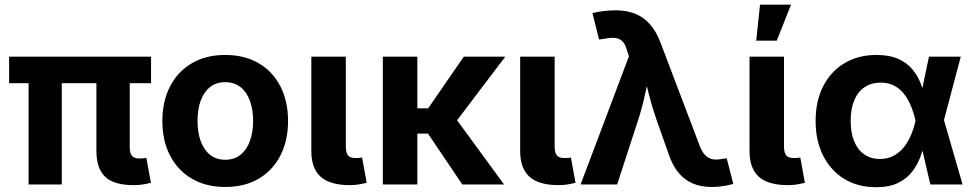

<svg xmlns="http://www.w3.org/2000/svg" viewBox="-20 -781 4126 813"><path d="M545.9 2.9Q461.9 2.9 425 -32.7Q388.2 -68.4 388.2 -141.1V-509.3H529.3V-158.7Q529.3 -132.8 538.6 -121.3Q547.9 -109.9 570.3 -109.9Q581.1 -109.9 587.9 -110.6Q594.7 -111.3 599.6 -112.3L619.1 -6.8Q607.9 -3.9 588.9 -0.5Q569.8 2.9 545.9 2.9ZM101.1 0V-509.3H241.7V0ZM18.6 -428.7V-541H619.6V-428.7Z M933.6 10.7Q852.5 10.7 792.7 -24.2Q732.9 -59.1 700.2 -122.1Q667.5 -185.1 667.5 -268.6Q667.5 -352.5 700.2 -415.5Q732.9 -478.5 792.7 -513.4Q852.5 -548.3 933.6 -548.3Q1015.6 -548.3 1075.2 -513.4Q1134.8 -478.5 1167.2 -415.5Q1199.7 -352.5 1199.7 -268.6Q1199.7 -185.1 1167.2 -122.1Q1134.8 -59.1 1075.2 -24.2Q1015.6 10.7 933.6 10.7ZM933.6 -104.5Q972.2 -104.5 998.5 -125.7Q1024.9 -147 1038.3 -184.1Q1051.8 -221.2 1051.8 -269Q1051.8 -316.9 1038.3 -354Q1024.9 -391.1 998.5 -412.1Q972.2 -433.1 933.6 -433.1Q895.5 -433.1 869.1 -412.1Q842.8 -391.1 829.6 -354.2Q816.4 -317.4 816.4 -269Q816.4 -221.2 829.6 -184.1Q842.8 -147 869.1 -125.7Q895.5 -104.5 933.6 -104.5Z M1461.4 2.9Q1377 2.9 1337.6 -32.7Q1298.3 -68.4 1298.3 -141.1V-541H1444.3V-160.6Q1444.3 -134.3 1453.6 -123Q1462.9 -111.8 1485.4 -111.8Q1495.6 -111.8 1502 -112.3Q1508.3 -112.8 1513.2 -114.3L1532.7 -6.8Q1521 -3.9 1502.4 -0.5Q1483.9 2.9 1461.4 2.9Z M1747.1 -541V0H1601.1V-541ZM2119.6 -541 1872.6 -215.3H1711.4L1709.5 -322.3H1793L1943.8 -541ZM1937.5 0 1788.6 -220.7 1899.9 -293 2114.3 0Z M2345.7 2.9Q2261.2 2.9 2221.9 -32.7Q2182.6 -68.4 2182.6 -141.1V-541H2328.6V-160.6Q2328.6 -134.3 2337.9 -123Q2347.2 -111.8 2369.6 -111.8Q2379.9 -111.8 2386.2 -112.3Q2392.6 -112.8 2397.5 -114.3L2417 -6.8Q2405.3 -3.9 2386.7 -0.5Q2368.2 2.9 2345.7 2.9Z M2438.5 0 2643.1 -542.5 2635.7 -565.4Q2628.9 -591.8 2616.9 -604.7Q2605 -617.7 2586.2 -620.1Q2567.4 -622.6 2539.1 -616.7L2516.6 -613.8L2488.8 -725.1Q2505.9 -730.5 2533 -733.9Q2560.1 -737.3 2586.9 -737.3Q2633.3 -737.3 2669.4 -722.9Q2705.6 -708.5 2732.7 -677.7Q2759.8 -647 2778.3 -596.7L2942.4 -164.6Q2952.6 -137.7 2966.1 -124Q2979.5 -110.4 2996.8 -106.9Q3014.2 -103.5 3036.1 -107.9L3057.1 -110.8L3085 -2.4Q3068.8 2.9 3043.9 6.8Q3019 10.7 2992.7 10.7Q2948.7 10.7 2913.8 -3.9Q2878.9 -18.6 2853 -49.6Q2827.1 -80.6 2810.5 -130.9L2758.3 -278.8Q2740.2 -331.1 2727.3 -382.8Q2714.4 -434.6 2700.7 -491.7H2735.8Q2722.7 -435.5 2711.7 -383.3Q2700.7 -331.1 2684.1 -278.8L2593.3 0Z M3316.9 2.9Q3232.4 2.9 3193.1 -32.7Q3153.8 -68.4 3153.8 -141.1V-541H3299.8V-160.6Q3299.8 -134.3 3309.1 -123Q3318.4 -111.8 3340.8 -111.8Q3351.1 -111.8 3357.4 -112.3Q3363.8 -112.8 3368.7 -114.3L3388.2 -6.8Q3376.5 -3.9 3357.9 -0.5Q3339.4 2.9 3316.9 2.9ZM3182.1 -608.9 3198.2 -761.2H3329.6L3269 -608.9Z M3689.5 11.7Q3612.3 11.7 3554.9 -23.4Q3497.6 -58.6 3465.6 -121.8Q3433.6 -185.1 3433.6 -268.6Q3433.6 -353 3465.6 -415.8Q3497.6 -478.5 3555.7 -513.4Q3613.8 -548.3 3691.4 -548.3Q3747.1 -548.3 3784.4 -531.2Q3821.8 -514.2 3844.5 -486.1Q3867.2 -458 3879.6 -425Q3892.1 -392.1 3898.4 -360.4H3942.9L3976.6 -274.4L4055.7 0H3919.4L3856 -272Q3849.1 -303.2 3837.4 -331.8Q3825.7 -360.4 3808.3 -382.8Q3791 -405.3 3766.6 -418.2Q3742.2 -431.2 3710 -431.2Q3669.9 -431.2 3641.1 -411.9Q3612.3 -392.6 3597.2 -356.4Q3582 -320.3 3582 -269.5Q3582 -219.2 3596.7 -183.1Q3611.3 -147 3639.4 -127.4Q3667.5 -107.9 3705.6 -107.9Q3738.8 -107.9 3764.2 -121.6Q3789.6 -135.3 3807.9 -158.4Q3826.2 -181.6 3838.1 -210.4Q3850.1 -239.3 3856.4 -269L3913.6 -541H4048.3L3976.1 -269L3942.4 -186H3898.4Q3890.6 -154.3 3878.2 -119.6Q3865.7 -85 3843.3 -55.2Q3820.8 -25.4 3783.7 -6.8Q3746.6 11.7 3689.5 11.7Z"/></svg>

Font: Inter 17pt
Style: Bold
Weight: 700
Version: Version 4.001;git-66647c0bb